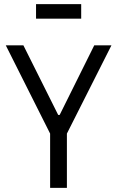

<svg xmlns="http://www.w3.org/2000/svg" viewBox="-20 -907 566 927"><path d="M8 0ZM222 0V-262L8 -688H93L261 -352H268L435 -688H518L303 -262V0ZM154 -817V-887H372V-817Z"/></svg>

Font: Assailand
Style: Regular
Weight: 400
Designer: Hector Gatti with collaboration of the Omnibus-Type team
Foundry: Omnibus-Type
Version: Version 0.072;October 19, 2019;FontCreator 12.0.0.2547 64-bi